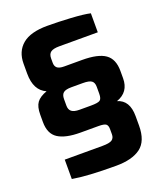

<svg xmlns="http://www.w3.org/2000/svg" viewBox="-144 -878 828 978"><g transform="rotate(-20 269.5 -389.0)"><path d="M80 -8V-113H284Q323 -113 336.5 -122.5Q350 -132 350 -152V-180Q350 -200 340.5 -207.5Q331 -215 300 -215H202Q122 -215 81.5 -241Q41 -267 41 -331V-371Q41 -414 57 -436Q73 -458 112 -472Q50 -499 50 -590V-644Q50 -710 94 -747Q138 -784 229 -784Q287 -784 356 -780Q425 -776 460 -768V-665H251Q219 -665 205 -655Q191 -645 191 -621V-597Q191 -579 202 -569.5Q213 -560 240 -560H336Q423 -560 462 -532.5Q501 -505 501 -441V-401Q501 -326 432 -302Q495 -284 495 -198V-147Q495 -63 449 -28.5Q403 6 315 6Q159 6 80 -8ZM300 -326Q337 -326 348.5 -333.5Q360 -341 360 -369V-406Q360 -429 347 -438.5Q334 -448 300 -448H238Q207 -448 194.5 -438Q182 -428 182 -404V-368Q182 -347 195 -336.5Q208 -326 238 -326Z"/></g></svg>

Font: Exo
Style: Bold
Weight: 700
Designer: Natanael Gama
Foundry: Natanael Gama
Version: Version 1.500; ttfautohint (v1.6)